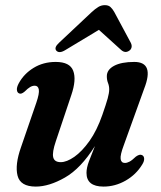

<svg xmlns="http://www.w3.org/2000/svg" viewBox="-20 -696 608 727"><path d="M517 -109Q525 -106 525.8 -95.8Q526.5 -85.5 518.5 -73Q495.5 -35 455.8 -12.2Q416 10.5 372 10.5Q307.5 10.5 307.5 -41.5Q307.5 -60.5 317 -85.8Q326.5 -111 339.5 -143Q286 -58 226 -23.8Q166 10.5 115.5 10.5Q57 10.5 46.5 -30.8Q36 -72 59.5 -138.5L117.5 -307Q129.5 -342 127 -356.8Q124.5 -371.5 111.5 -371.5Q103 -371.5 94.2 -366.5Q85.5 -361.5 73 -349Q60 -338 52 -342.5Q45 -345.5 44 -355.5Q43 -365.5 51 -380.5Q70.5 -416.5 107.2 -439Q144 -461.5 191 -461.5Q244.5 -461.5 257.2 -428Q270 -394.5 250 -336L191.5 -161.5Q177 -119 181.5 -100.5Q186 -82 210 -82Q232.5 -82 261.5 -102.2Q290.5 -122.5 318.8 -162.2Q347 -202 367.5 -261Q382 -302.5 387.8 -323.5Q393.5 -344.5 393.5 -357.5Q393.5 -370.5 389 -381.8Q384.5 -393 384.5 -407.5Q384.5 -432 412 -446.8Q439.5 -461.5 488.5 -461.5Q565.5 -461.5 526 -360.5L449 -147Q434.5 -108.5 436.8 -93.8Q439 -79 453 -79Q461 -79 470.5 -84Q480 -89 494.5 -103Q508.5 -113 517 -109ZM227.5 -506.5Q204 -492 193 -504.5Q184 -516 203.5 -534L327 -650Q340.5 -662.5 352 -669.5Q363.5 -676.5 377 -676.5Q390.5 -676.5 398.2 -669.5Q406 -662.5 413 -650L475.5 -533.5Q480 -524 478 -516.2Q476 -508.5 470 -504.5Q454 -493 438.5 -507L354.5 -583Z"/></svg>

Font: Fraunces 72pt Soft SemiBold
Style: Italic
Weight: 600
Italic angle: -16°
Version: Version 1.000;[b76b70a41]